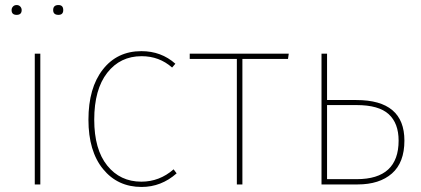

<svg xmlns="http://www.w3.org/2000/svg" viewBox="-20 -732 1669 762"><path d="M140 0H118V-519H140ZM212 -712Q231 -712 231 -692Q231 -673 212 -673Q191 -673 191 -692Q191 -712 212 -712ZM66 -692Q66 -673 46 -673Q26 -673 26 -692Q26 -700 31.5 -706Q37 -712 46 -712Q55 -712 60.5 -706Q66 -700 66 -692Z M541 -529Q620 -529 676 -479L663 -464Q612 -509 542 -509Q457 -509 405.5 -443Q354 -377 354 -257Q354 -139 405.5 -75Q457 -11 541 -11Q613 -11 669 -60L681 -44Q620 10 542 10Q447 10 389 -61Q331 -132 331 -257Q331 -383 388 -456Q445 -529 541 -529Z M1123 -498H942V0H920V-498H733V-519H1126Z M1278 -21H1396Q1562 -21 1562 -174Q1562 -243 1522.5 -279Q1483 -315 1395 -315H1278ZM1278 -335H1394Q1585 -335 1585 -174Q1585 -87 1535.5 -43.5Q1486 0 1399 0H1256V-519H1278Z"/></svg>

Font: FiraSans
Style: Regular
Weight: 150
Designer: Carrois Corporate & Edenspiekermann AG
Foundry: Carrois Corporate GbR & Edenspiekermann AG
Version: Version 3.106;PS 003.106;hotconv 1.0.70;makeotf.lib2.5.58329